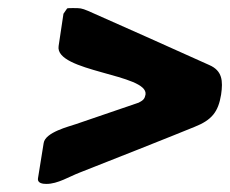

<svg xmlns="http://www.w3.org/2000/svg" viewBox="-20 -534 569 475"><path d="M323 -280C300 -272 191 -235 168 -227C151 -221 92 -207 88 -180L74 -93C72 -80 87 -79 95 -79C123 -79 151 -97 177 -107C226 -126 425 -205 461 -220C504 -237 520 -257 527 -300C532 -334 530 -359 498 -373C445 -397 235 -491 198 -507C181 -514 179 -514 160 -514C156 -514 146 -514 146 -513L137 -500L125 -420C115 -356 348 -351 340 -300C338 -290 335 -286 323 -280Z"/></svg>

Font: Asimov Print
Style: CIt
Weight: 500
Designer: Google
Version: Version 2.000980: 2014